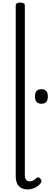

<svg xmlns="http://www.w3.org/2000/svg" viewBox="-20 -1440 388 1477"><path d="M193 17Q147 17 124 -9Q101 -35 101 -84V-1398Q101 -1409 109.5 -1414.5Q118 -1420 135 -1420Q153 -1420 162 -1414.5Q171 -1409 171 -1398V-95Q171 -70 180.5 -57.5Q190 -45 207 -45Q218 -45 227 -48Q236 -51 244 -57Q252 -63 261 -71Q268 -77 276 -75.5Q284 -74 291 -65Q296 -59 298.5 -50.5Q301 -42 296 -35Q285 -19 268 -7Q251 5 231.5 11Q212 17 193 17ZM299 -642Q274 -642 261.5 -655.5Q249 -669 249 -698Q249 -726 261.5 -740Q274 -754 299 -754Q323 -754 335.5 -740Q348 -726 348 -698Q348 -669 335.5 -655.5Q323 -642 299 -642Z"/></svg>

Font: Playwrite BE WAL Light
Style: Regular
Weight: 300
Version: Version 1.002